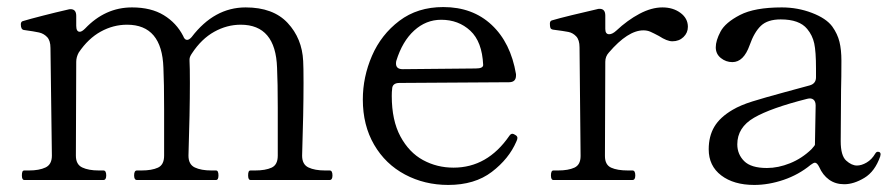

<svg xmlns="http://www.w3.org/2000/svg" viewBox="-20 -510 2526 544"><path d="M914 -27Q922 -27 922 -13Q922 0 914 0H690Q683 0 683 -13Q683 -20 684.5 -23.5Q686 -27 690 -27H703Q732 -27 749.5 -35Q767 -43 767 -69V-205Q767 -276 765 -318Q761 -440 662 -440Q623 -440 587 -420Q551 -400 524 -359Q517 -349 517 -342V-337Q518 -321 518 -275Q518 -192 514 -69Q514 -44 532 -35.5Q550 -27 579 -27H592Q599 -27 599 -13Q599 0 592 0H368Q360 0 360 -13Q360 -27 368 -27H381Q410 -27 427.5 -35Q445 -43 445 -69V-200Q445 -276 443 -318Q439 -440 340 -440Q301 -440 265.5 -420.5Q230 -401 203 -361Q196 -348 196 -335L195 -69Q195 -44 213 -35.5Q231 -27 260 -27H273Q281 -27 281 -13Q281 0 273 0H49Q42 0 42 -13Q42 -20 43.5 -23.5Q45 -27 49 -27H62Q91 -27 109 -35.5Q127 -44 127 -69L123 -374Q123 -395 113.5 -405Q104 -415 90.5 -418Q77 -421 48 -425Q39 -426 39 -441Q39 -448 44 -450Q64 -456 101 -465.5Q138 -475 173 -483Q176 -484 180 -484Q196 -484 196 -465V-437Q196 -420 206 -420Q212 -420 221 -429Q278 -489 354 -489Q408 -489 444 -467Q480 -445 499 -408Q503 -397 510 -397Q516 -397 523 -405Q587 -489 676 -489Q754 -489 795 -445Q836 -401 839 -337Q840 -321 840 -275Q840 -192 836 -69Q836 -44 854 -35.5Q872 -27 901 -27Z M1446 -119Q1446 -115 1443 -109Q1422 -60 1373.5 -23Q1325 14 1250 14Q1183 14 1127.5 -15.5Q1072 -45 1040 -100Q1008 -155 1008 -228Q1008 -292 1034 -352Q1060 -412 1111.5 -451Q1163 -490 1236 -490Q1319 -490 1373 -439.5Q1427 -389 1442 -300V-296Q1442 -277 1422 -277L1112 -275Q1091 -275 1091 -257Q1090 -251 1090 -238Q1090 -169 1114.5 -123.5Q1139 -78 1178.5 -56.5Q1218 -35 1265 -35Q1361 -35 1423 -125Q1427 -131 1432 -131Q1435 -131 1441 -127Q1446 -124 1446 -119ZM1103 -338Q1102 -335 1102 -330Q1102 -314 1121 -314L1328 -316Q1349 -316 1349 -326Q1346 -392 1312.5 -423Q1279 -454 1230 -454Q1187 -454 1153.5 -423.5Q1120 -393 1103 -338Z M1929 -434Q1929 -417 1916.5 -405Q1904 -393 1885 -393Q1870 -393 1847 -408Q1832 -416 1823 -420Q1814 -424 1803 -424Q1759 -424 1705 -361Q1695 -350 1695 -335L1694 -68Q1694 -43 1711.5 -35Q1729 -27 1759 -27H1772Q1780 -27 1780 -13Q1780 0 1772 0H1548Q1541 0 1541 -13Q1541 -27 1548 -27H1561Q1590 -27 1607.5 -35Q1625 -43 1625 -68L1622 -376Q1622 -397 1612.5 -407Q1603 -417 1590.5 -419.5Q1578 -422 1547 -426Q1541 -427 1539.5 -431Q1538 -435 1538 -443Q1538 -450 1543 -452Q1563 -458 1600 -467Q1637 -476 1672 -484Q1674 -485 1679 -485Q1695 -485 1695 -466V-428Q1695 -413 1706 -413Q1715 -413 1726 -423Q1758 -453 1792 -471Q1826 -489 1857 -489Q1887 -489 1908 -473.5Q1929 -458 1929 -434Z M2475 -73 2474 -67Q2459 -24 2429 -6Q2399 12 2372 12Q2347 12 2329 -1Q2311 -14 2301 -37Q2295 -49 2289 -49Q2285 -49 2277 -43Q2243 -15 2200.5 -0.5Q2158 14 2117 14Q2059 14 2023.5 -13Q1988 -40 1988 -87Q1988 -124 2004 -151Q2020 -178 2056 -199Q2078 -212 2111.5 -222.5Q2145 -233 2204 -249Q2257 -263 2274 -268Q2292 -273 2292 -291V-316Q2292 -364 2287 -387Q2282 -410 2267 -428Q2245 -455 2192 -455Q2155 -455 2136 -437Q2117 -419 2104 -382Q2087 -334 2055 -334Q2037 -334 2022.5 -345.5Q2008 -357 2008 -376Q2008 -395 2021.5 -420.5Q2035 -446 2076.5 -467.5Q2118 -489 2195 -489Q2240 -489 2280.5 -473.5Q2321 -458 2338 -435Q2353 -414 2358.5 -391.5Q2364 -369 2364 -338Q2364 -291 2363 -255L2362 -110Q2362 -69 2377.5 -55Q2393 -41 2408 -41Q2421 -41 2435.5 -49.5Q2450 -58 2460 -75Q2463 -80 2467 -80Q2475 -80 2475 -73ZM2279 -87Q2289 -98 2289 -100V-101L2291 -211Q2291 -223 2284.5 -228Q2278 -233 2267 -230Q2164 -204 2116.5 -176.5Q2069 -149 2069 -101Q2069 -73 2088.5 -53.5Q2108 -34 2153 -34Q2185 -34 2218.5 -47.5Q2252 -61 2279 -87Z"/></svg>

Font: Shippori Mincho B1
Style: Regular
Weight: 400
Designer: FONTDASU
Foundry: FONTDASU / Google Inc. / but / Adobe
Version: Version 3.110; ttfautohint (v1.8.3)